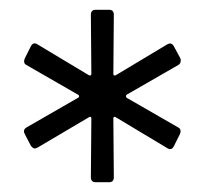

<svg xmlns="http://www.w3.org/2000/svg" viewBox="-20 -767 419 393"><path d="M166 -404 167 -524Q167 -530 162 -527L57 -465L52 -463Q47 -463 43 -469L31 -492Q29 -496 29 -498Q29 -503 34 -506L140 -567Q142 -568 142 -570Q142 -572 140 -573L34 -634Q30 -636 29.5 -640Q29 -644 31 -648L43 -672Q48 -682 57 -676L162 -613Q167 -611 167 -616L166 -737Q166 -747 176 -747H203Q213 -747 213 -737L212 -616Q212 -611 217 -613L322 -676Q326 -678 328 -678Q333 -678 336 -672L349 -648Q350 -646 350 -643Q350 -637 345 -634L239 -573Q238 -572 238 -570Q238 -568 239 -567L345 -506Q349 -504 349.5 -500Q350 -496 348 -492L336 -468Q331 -458 322 -464L217 -527Q212 -530 212 -524L213 -404Q213 -394 203 -394H176Q166 -394 166 -404Z"/></svg>

Font: Barlow Semi Condensed
Style: Regular
Weight: 400
Width: 4
Designer: Jeremy Tribby
Foundry: Tribby Type
Version: Version 1.408;December 10, 2018;FontCreator 11.5.0.2430 64-b